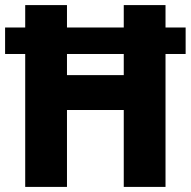

<svg xmlns="http://www.w3.org/2000/svg" viewBox="-21 -734 749 754"><path d="M78 0V-522H-1V-626H78V-714H242V-626H465V-714H629V-626H708V-522H629V0H465V-302H242V0ZM242 -439H465V-522H242Z"/></svg>

Font: Noto Sans Armenian SemiCondensed ExtraBold
Style: Regular
Weight: 800
Width: 4
Designer: Monotype Design Team
Foundry: Monotype Imaging Inc.
Version: Version 2.008; ttfautohint (v1.8.4.7-5d5b)